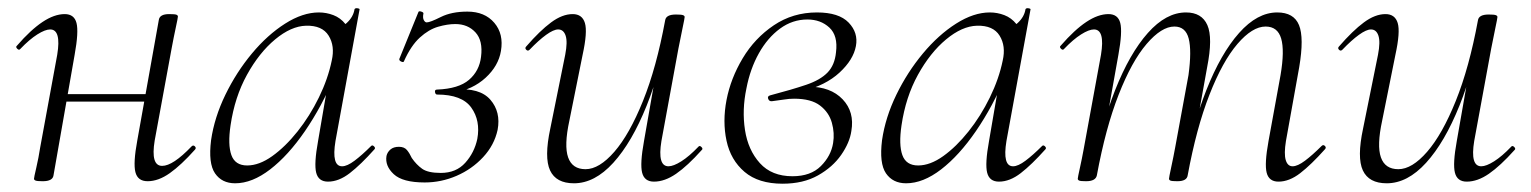

<svg xmlns="http://www.w3.org/2000/svg" viewBox="-20 -429 3693 463"><path d="M83 8Q70 8 66 6.5Q62 5 62 2Q62 -1 67.5 -24.5Q73 -48 77 -74L118 -297Q128 -358 101 -358Q89 -358 70 -346Q51 -334 29 -311Q26 -307 21.5 -311.5Q17 -316 21 -319Q54 -357 82.5 -376Q111 -395 136 -395Q159 -395 164.5 -373.5Q170 -352 160 -297L109 -6Q107 8 83 8ZM118 -184 122 -202H352L349 -184ZM336 8Q312 8 306.5 -14Q301 -36 311 -90L363 -381Q365 -395 388 -395Q402 -395 405.5 -393.5Q409 -392 409 -389Q409 -386 404 -363Q399 -340 394 -313L353 -90Q343 -29 371 -29Q397 -29 442 -76Q446 -80 450 -76Q454 -72 450 -68Q417 -31 389.5 -11.5Q362 8 336 8Z M547 13Q515 13 498.5 -11Q482 -35 489 -91Q497 -146 523.5 -200.5Q550 -255 587.5 -300Q625 -345 667.5 -372Q710 -399 749 -399Q767 -399 784 -392.5Q801 -386 813 -371Q825 -356 827 -332L789 -357Q800 -359 816 -373.5Q832 -388 835 -407Q837 -410 842.5 -409Q848 -408 847 -406L789 -89Q779 -28 805 -28Q817 -28 835 -41.5Q853 -55 875 -77Q878 -80 882 -76Q886 -72 883 -69Q850 -32 823.5 -11.5Q797 9 771 9Q748 9 742.5 -12.5Q737 -34 747 -89L771 -229L787 -246Q756 -172 715.5 -113Q675 -54 631.5 -20.5Q588 13 547 13ZM576 -30Q605 -30 636.5 -52.5Q668 -75 697.5 -112Q727 -149 749 -194Q771 -239 780 -283Q788 -318 772.5 -343Q757 -368 718 -367Q682 -366 643.5 -334Q605 -302 575.5 -248.5Q546 -195 536 -127Q529 -80 538 -55Q547 -30 576 -30Z M1009 -375Q1017 -375 1043 -388Q1069 -401 1107 -401Q1149 -401 1172 -374Q1195 -347 1188 -306Q1182 -270 1151 -241.5Q1120 -213 1073 -205L1077 -213Q1137 -218 1162.5 -188.5Q1188 -159 1180 -116Q1172 -79 1145 -50Q1118 -21 1081 -5Q1044 11 1004 11Q951 11 929.5 -9Q908 -29 912 -53Q914 -62 921.5 -68.5Q929 -75 942 -75Q955 -75 961.5 -67Q968 -59 973 -48Q984 -32 998 -22Q1012 -12 1043 -12Q1080 -12 1102 -36.5Q1124 -61 1131 -94Q1139 -138 1116.5 -169.5Q1094 -201 1034 -201Q1030 -201 1029 -207Q1028 -213 1034 -213Q1086 -215 1111 -236.5Q1136 -258 1140 -292Q1145 -331 1126.5 -351Q1108 -371 1078 -371Q1059 -371 1036.5 -364.5Q1014 -358 992.5 -338.5Q971 -319 954 -281Q953 -278 947.5 -280.5Q942 -283 943 -287L989 -400Q990 -403 996 -401Q1002 -399 1001 -396Q999 -386 1002 -380.5Q1005 -375 1009 -375Z M1364 13Q1321 13 1306.5 -18Q1292 -49 1307 -119L1343 -297Q1349 -328 1344 -343Q1339 -358 1326 -358Q1315 -358 1297 -345Q1279 -332 1257 -309Q1253 -305 1249 -309Q1245 -313 1249 -317Q1282 -355 1309 -375Q1336 -395 1361 -395Q1384 -395 1390.5 -373.5Q1397 -352 1385 -297L1353 -138Q1340 -78 1350 -49.5Q1360 -21 1392 -21Q1425 -21 1461.5 -63Q1498 -105 1530.5 -185.5Q1563 -266 1584 -380L1595 -379Q1575 -263 1539.5 -174.5Q1504 -86 1459 -36.5Q1414 13 1364 13ZM1557 9Q1534 9 1528.5 -12.5Q1523 -34 1533 -89L1584 -380Q1586 -394 1610 -394Q1623 -394 1627 -392.5Q1631 -391 1631 -388Q1631 -385 1626 -361.5Q1621 -338 1616 -312L1575 -89Q1565 -28 1592 -28Q1604 -28 1623 -40Q1642 -52 1664 -75Q1667 -79 1671.5 -74.5Q1676 -70 1672 -67Q1638 -29 1610.5 -10Q1583 9 1557 9Z M1867 14Q1809 14 1775.5 -14.5Q1742 -43 1732 -89.5Q1722 -136 1732 -188Q1742 -240 1771 -288.5Q1800 -337 1846 -368Q1892 -399 1950 -399Q2003 -399 2026.5 -374.5Q2050 -350 2044 -318Q2038 -285 2004.5 -254Q1971 -223 1915 -209L1930 -220Q1983 -220 2012 -189.5Q2041 -159 2033 -113Q2029 -85 2008.5 -55.5Q1988 -26 1952.5 -6Q1917 14 1867 14ZM1891 -4Q1935 -4 1959.5 -28.5Q1984 -53 1989 -84Q1993 -108 1986 -133Q1979 -158 1957.5 -174.5Q1936 -191 1895 -191Q1883 -191 1871 -189Q1859 -187 1842 -185Q1835 -184 1832.5 -190.5Q1830 -197 1837 -199Q1890 -213 1924 -224.5Q1958 -236 1975.5 -254Q1993 -272 1996 -303Q2001 -343 1980 -362.5Q1959 -382 1927 -382Q1891 -382 1861 -360Q1831 -338 1810 -300.5Q1789 -263 1780 -216Q1769 -164 1776.5 -115.5Q1784 -67 1812.5 -35.5Q1841 -4 1891 -4Z M2165 13Q2133 13 2116.5 -11Q2100 -35 2107 -91Q2115 -146 2141.5 -200.5Q2168 -255 2205.5 -300Q2243 -345 2285.5 -372Q2328 -399 2367 -399Q2385 -399 2402 -392.5Q2419 -386 2431 -371Q2443 -356 2445 -332L2407 -357Q2418 -359 2434 -373.5Q2450 -388 2453 -407Q2455 -410 2460.5 -409Q2466 -408 2465 -406L2407 -89Q2397 -28 2423 -28Q2435 -28 2453 -41.5Q2471 -55 2493 -77Q2496 -80 2500 -76Q2504 -72 2501 -69Q2468 -32 2441.5 -11.5Q2415 9 2389 9Q2366 9 2360.5 -12.5Q2355 -34 2365 -89L2389 -229L2405 -246Q2374 -172 2333.5 -113Q2293 -54 2249.5 -20.5Q2206 13 2165 13ZM2194 -30Q2223 -30 2254.5 -52.5Q2286 -75 2315.5 -112Q2345 -149 2367 -194Q2389 -239 2398 -283Q2406 -318 2390.5 -343Q2375 -368 2336 -367Q2300 -366 2261.5 -334Q2223 -302 2193.5 -248.5Q2164 -195 2154 -127Q2147 -80 2156 -55Q2165 -30 2194 -30Z M3063 9Q3040 9 3034.5 -12.5Q3029 -34 3039 -89L3068 -248Q3078 -307 3069.5 -336Q3061 -365 3032 -365Q3000 -365 2964 -323Q2928 -281 2896.5 -200.5Q2865 -120 2844 -6L2834 -7Q2854 -123 2889 -211.5Q2924 -300 2968 -349.5Q3012 -399 3060 -399Q3100 -399 3112.5 -368.5Q3125 -338 3113 -267L3081 -89Q3076 -58 3080.5 -43Q3085 -28 3097 -28Q3109 -28 3127 -41.5Q3145 -55 3167 -77Q3171 -81 3175 -77Q3179 -73 3175 -69Q3142 -32 3115.5 -11.5Q3089 9 3063 9ZM2599 8Q2586 8 2582.5 6.5Q2579 5 2579 2Q2579 -1 2584 -23.5Q2589 -46 2593 -68L2635 -297Q2645 -358 2618 -358Q2606 -358 2587 -346Q2568 -334 2546 -311Q2543 -307 2538.5 -311.5Q2534 -316 2538 -319Q2571 -357 2599.5 -376Q2628 -395 2653 -395Q2676 -395 2681.5 -373.5Q2687 -352 2677 -297L2625 -6Q2622 8 2599 8ZM2819 8Q2806 8 2802.5 6.5Q2799 5 2799 2Q2799 -1 2804.5 -26.5Q2810 -52 2814 -74L2846 -248Q2854 -307 2846.5 -336Q2839 -365 2812 -365Q2781 -365 2745 -323Q2709 -281 2677.5 -200.5Q2646 -120 2625 -6L2614 -7Q2634 -123 2669 -211.5Q2704 -300 2748 -349.5Q2792 -399 2840 -399Q2878 -399 2891.5 -368.5Q2905 -338 2891 -267L2844 -6Q2842 8 2819 8Z M3324 13Q3281 13 3266.5 -18Q3252 -49 3267 -119L3303 -297Q3309 -328 3304 -343Q3299 -358 3286 -358Q3275 -358 3257 -345Q3239 -332 3217 -309Q3213 -305 3209 -309Q3205 -313 3209 -317Q3242 -355 3269 -375Q3296 -395 3321 -395Q3344 -395 3350.5 -373.5Q3357 -352 3345 -297L3313 -138Q3300 -78 3310 -49.5Q3320 -21 3352 -21Q3385 -21 3421.5 -63Q3458 -105 3490.5 -185.5Q3523 -266 3544 -380L3555 -379Q3535 -263 3499.5 -174.5Q3464 -86 3419 -36.5Q3374 13 3324 13ZM3517 9Q3494 9 3488.5 -12.5Q3483 -34 3493 -89L3544 -380Q3546 -394 3570 -394Q3583 -394 3587 -392.5Q3591 -391 3591 -388Q3591 -385 3586 -361.5Q3581 -338 3576 -312L3535 -89Q3525 -28 3552 -28Q3564 -28 3583 -40Q3602 -52 3624 -75Q3627 -79 3631.5 -74.5Q3636 -70 3632 -67Q3598 -29 3570.5 -10Q3543 9 3517 9Z"/></svg>

Font: Cormorant Light
Style: Italic
Weight: 300
Italic angle: -10°
Designer: Christian Thalmann (Catharsis Fonts)
Foundry: Catharsis Fonts
Version: Version 4.000